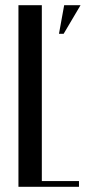

<svg xmlns="http://www.w3.org/2000/svg" viewBox="-20 -719 330 739"><path d="M207 -589 227 -699H290L225 -589ZM141 -699V-22H284V0H51V-699Z"/></svg>

Font: Moniqa SemBd Heading
Style: Regular
Weight: 600
Designer: Rajesh Rajput
Foundry: Rajesh Rajput
Version: Version 1.000